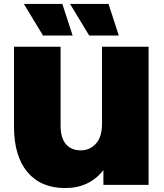

<svg xmlns="http://www.w3.org/2000/svg" viewBox="-20 -937 830 973"><path d="M733 -700H497V-310C497 -266 486.8 -232.5 466.5 -209.5C446.2 -186.5 420.3 -175 389 -175C357 -175 332 -185.5 314 -206.5C296 -227.5 287 -259.3 287 -302V-700H51V-295C51 -195.7 73.7 -119 119 -65C164.3 -11 228 16 310 16C392 16 456.7 -14.3 504 -75V0H733ZM101 -917 198 -757H348L296 -917ZM335 -917 432 -757H582L530 -917Z"/></svg>

Font: Montserrat Custom Black
Style: Regular
Weight: 900
Designer: Julieta Ulanovsky
Foundry: Julieta Ulanovsky
Version: Version 7.200